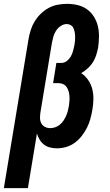

<svg xmlns="http://www.w3.org/2000/svg" viewBox="-54 -763 574 998"><path d="M-34 215 94 -558Q98 -582 105.5 -606Q113 -630 126 -651.5Q139 -673 158 -691.5Q177 -710 199.5 -722Q222 -734 246.5 -738.5Q271 -743 294 -743Q323 -743 350 -736.5Q377 -730 398.5 -714.5Q420 -699 434 -676.5Q448 -654 454.5 -627.5Q461 -601 460.5 -572.5Q460 -544 456 -515Q452 -496 446 -476.5Q440 -457 429 -439.5Q418 -422 402 -407.5Q386 -393 368 -383Q389 -369 404 -347.5Q419 -326 425.5 -300.5Q432 -275 431.5 -247.5Q431 -220 426 -192Q422 -168 415.5 -144.5Q409 -121 398 -99Q387 -77 371 -56.5Q355 -36 334.5 -21Q314 -6 290 1Q266 8 242 8Q224 8 206 3.5Q188 -1 174.5 -11.5Q161 -22 152 -37Q143 -52 138 -69L91 215ZM207 -97Q220 -97 233 -101.5Q246 -106 257 -115Q268 -124 276 -136Q284 -148 289.5 -160.5Q295 -173 298.5 -186Q302 -199 304 -212Q306 -225 307 -238Q308 -251 307 -264Q306 -277 302.5 -289Q299 -301 292 -311Q285 -321 273.5 -326Q262 -331 248 -331H222L239 -436H266Q281 -436 294 -446.5Q307 -457 314.5 -470.5Q322 -484 326 -499Q330 -514 333 -529Q335 -540 336 -551.5Q337 -563 336.5 -574.5Q336 -586 334 -597Q332 -608 327.5 -617.5Q323 -627 313.5 -632.5Q304 -638 293 -638Q277 -638 262 -628Q247 -618 237.5 -603.5Q228 -589 223.5 -573Q219 -557 216 -541L156 -178Q154 -164 154 -149.5Q154 -135 160.5 -122.5Q167 -110 179.5 -103.5Q192 -97 207 -97Z"/></svg>

Font: Iosevka SS04 Extrabold
Style: Italic
Weight: 800
Italic angle: -9°
Monospace: yes
Designer: Belleve Invis
Foundry: Belleve Invis
Version: Version 19.0.0; ttfautohint (v1.8.4)